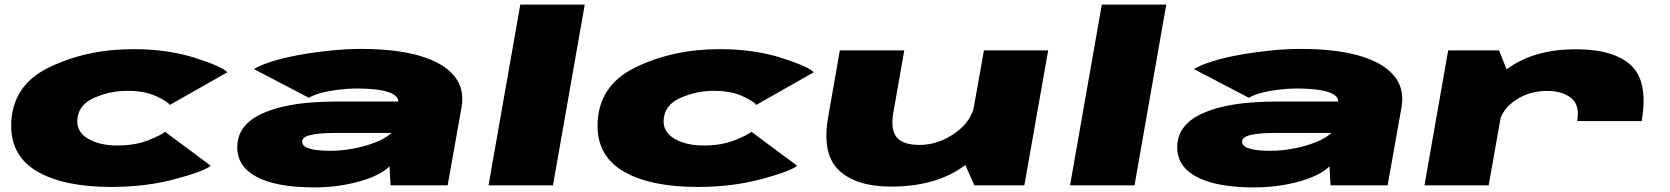

<svg xmlns="http://www.w3.org/2000/svg" viewBox="-20 -805 7252 834"><path d="M463 7Q614 7 740.5 -27Q867 -61 895.5 -85L696.5 -233Q684.5 -220 626 -196.5Q567.5 -173 490.5 -173Q414.5 -173 365 -201Q315.5 -229 315.5 -278Q316.5 -347.5 387 -379Q457.5 -410.5 532.5 -410.5Q608.5 -410.5 659 -387Q709.5 -363.5 717.5 -349L967.5 -491Q947 -515 828.5 -553.2Q710 -591.5 559 -591.5Q356 -591.5 192.2 -511.8Q28.5 -432 28.5 -257Q29.5 -124 144.8 -58.5Q260 7 463 7Z M1345.5 9Q1398 9 1447.8 2.2Q1497.5 -4.5 1541 -16.8Q1584.5 -29 1618 -45.5Q1651.5 -62 1672 -82.5L1676.5 0H1924.5L1984.5 -337Q1999.5 -419.5 1952.2 -476.2Q1905 -533 1802.2 -562.8Q1699.5 -592.5 1547.5 -592.5Q1482 -592.5 1412.8 -585.2Q1343.5 -578 1278.8 -566.2Q1214 -554.5 1163 -538.5Q1112 -522.5 1083 -505L1322 -380Q1339 -391.5 1373 -400.8Q1407 -410 1448.2 -415.2Q1489.5 -420.5 1529.5 -420.5Q1588.5 -420.5 1629 -414Q1669.5 -407.5 1689.8 -394.8Q1710 -382 1710 -365V-364H1439.5Q1387.5 -364 1328.2 -359.5Q1269 -355 1212.8 -342.5Q1156.5 -330 1110.8 -308Q1065 -286 1038 -250.8Q1011 -215.5 1010.5 -166Q1010 -110 1048 -71Q1086 -32 1160.8 -11.5Q1235.5 9 1345.5 9ZM1416 -150Q1373 -150 1345.5 -154.8Q1318 -159.5 1305.2 -168Q1292.5 -176.5 1292.5 -189Q1292 -199 1301 -206.5Q1310 -214 1327.8 -218.2Q1345.5 -222.5 1371.8 -225Q1398 -227.5 1433.5 -227.5H1679L1679.5 -226.5Q1654.5 -204 1611.2 -186.8Q1568 -169.5 1516.2 -159.8Q1464.5 -150 1416 -150Z M2102 0H2382L2520 -785H2240Z M3010 7Q3161 7 3287.5 -27Q3414 -61 3442.5 -85L3243.5 -233Q3231.5 -220 3173 -196.5Q3114.5 -173 3037.5 -173Q2961.5 -173 2912 -201Q2862.5 -229 2862.5 -278Q2863.5 -347.5 2934 -379Q3004.5 -410.5 3079.5 -410.5Q3155.5 -410.5 3206 -387Q3256.5 -363.5 3264.5 -349L3514.5 -491Q3494 -515 3375.5 -553.2Q3257 -591.5 3106 -591.5Q2903 -591.5 2739.2 -511.8Q2575.5 -432 2575.5 -257Q2576.5 -124 2691.8 -58.5Q2807 7 3010 7Z M4212.5 0H4429.5L4533 -586H4254L4167.5 -101ZM3908 -586H3628L3577.5 -297.5Q3549 -136.5 3624 -65.5Q3699 5.5 3851 5.5Q4070 5.5 4198.2 -108.8Q4326.5 -223 4337 -283.5L4215 -357.5Q4202 -278.5 4128.5 -227Q4055 -175.5 3974 -175.5Q3903 -175.5 3875 -208.5Q3847 -241.5 3861 -319.5Z M4628 0H4908L5046 -785H4766Z M5428.5 9Q5481 9 5530.8 2.2Q5580.5 -4.5 5624 -16.8Q5667.5 -29 5701 -45.5Q5734.5 -62 5755 -82.5L5759.5 0H6007.5L6067.5 -337Q6082.5 -419.5 6035.2 -476.2Q5988 -533 5885.2 -562.8Q5782.5 -592.5 5630.5 -592.5Q5565 -592.5 5495.8 -585.2Q5426.5 -578 5361.8 -566.2Q5297 -554.5 5246 -538.5Q5195 -522.5 5166 -505L5405 -380Q5422 -391.5 5456 -400.8Q5490 -410 5531.2 -415.2Q5572.5 -420.5 5612.5 -420.5Q5671.5 -420.5 5712 -414Q5752.5 -407.5 5772.8 -394.8Q5793 -382 5793 -365V-364H5522.5Q5470.5 -364 5411.2 -359.5Q5352 -355 5295.8 -342.5Q5239.5 -330 5193.8 -308Q5148 -286 5121 -250.8Q5094 -215.5 5093.5 -166Q5093 -110 5131 -71Q5169 -32 5243.8 -11.5Q5318.5 9 5428.5 9ZM5499 -150Q5456 -150 5428.5 -154.8Q5401 -159.5 5388.2 -168Q5375.5 -176.5 5375.5 -189Q5375 -199 5384 -206.5Q5393 -214 5410.8 -218.2Q5428.5 -222.5 5454.8 -225Q5481 -227.5 5516.5 -227.5H5762L5762.5 -226.5Q5737.5 -204 5694.2 -186.8Q5651 -169.5 5599.2 -159.8Q5547.5 -150 5499 -150Z M6831 -279H7111Q7140.5 -449 7066 -520Q6991.5 -591 6824.5 -591Q6646.5 -591 6530 -508Q6413.5 -425 6402 -359L6492 -270Q6503 -329 6562.5 -369.5Q6622 -410 6700 -410Q6766 -410 6804.5 -379.5Q6843 -349 6831 -279ZM6167.5 0H6446.5L6532 -484L6491.5 -586H6270.5Z"/></svg>

Font: Anybody ExtraExpanded Black
Style: Italic
Weight: 900
Width: 8
Italic angle: -10°
Version: Version 1.113;gftools[0.9.25]